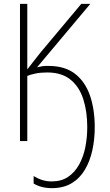

<svg xmlns="http://www.w3.org/2000/svg" viewBox="-20 -734 570 999"><path d="M250 245Q195 245 155 221V182Q178 196 201 203Q224 210 249 210Q299 210 334 186.5Q369 163 391.5 122.5Q414 82 424 31.5Q434 -19 434 -73Q434 -153 413.5 -217.5Q393 -282 347 -319.5Q301 -357 225 -357Q192 -357 165 -351.5Q138 -346 122 -339V0H84V-714H122V-373Q137 -392 155.5 -416Q174 -440 191 -461L403 -714H450L173 -384Q185 -387 201 -389.5Q217 -392 236 -391Q321 -390 373 -348Q425 -306 449 -234.5Q473 -163 473 -72Q473 -9 460.5 48Q448 105 421.5 149.5Q395 194 352.5 219.5Q310 245 250 245Z"/></svg>

Font: Noto Sans Mono Condensed ExtraLight
Style: Regular
Weight: 200
Width: 3
Designer: Monotype Design Team
Foundry: Monotype Imaging Inc.
Version: Version 2.014; ttfautohint (v1.8.4.7-5d5b)